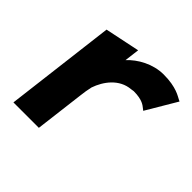

<svg xmlns="http://www.w3.org/2000/svg" viewBox="-134 -631 774 774"><g transform="rotate(45 253.5 -244.0)"><path d="M507 -466 499 -470C488 -475 458 -498 385 -498C324 -498 268 -466 235 -430L243 -494L94 -463L36 10H181L207 -201C209 -220 212 -237 216 -255C233 -305 272 -358 334 -363C338 -363 343 -365 347 -365C397 -365 413 -349 421 -343L430 -336Z"/></g></svg>

Font: Bluebird
Style: SfBdObl
Weight: 700
Designer: Jasper
Foundry: Cannot Into Space Fonts
Version: Version 0.98